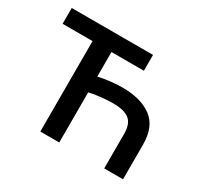

<svg xmlns="http://www.w3.org/2000/svg" viewBox="-148 -933 1204 1138"><g transform="rotate(30 454.0 -363.5)"><path d="M596.2 -727.3V-619H374.3V-450.6Q409.8 -459.5 454 -464.5Q498.2 -469.5 538 -469.5Q663.4 -469.5 737 -415Q810.7 -360.4 810.7 -237.2V0H681.8V-237.2Q681.8 -306.1 645.8 -333.5Q609.7 -360.8 538 -360.8Q501.4 -360.8 456 -356.2Q410.5 -351.6 374.3 -343V0H244.7V-619H39.8V-727.3Z"/></g></svg>

Font: Inter UI Semi Bold
Style: Regular
Weight: 600
Designer: Rasmus Andersson
Foundry: rsms
Version: 3.2;8d6f07862